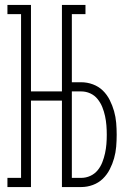

<svg xmlns="http://www.w3.org/2000/svg" viewBox="-20 -755 540 775"><path d="M10 0V-37H65V-698H10V-735H105V-386H230V-735H325V-698H270V-423H308Q332 -423 355 -414.5Q378 -406 395 -389.5Q412 -373 423 -351Q434 -329 440.5 -306Q447 -283 449 -259Q451 -235 451 -211Q451 -187 449 -163Q447 -139 440.5 -116Q434 -93 423 -71.5Q412 -50 395 -33.5Q378 -17 355 -8.5Q332 0 308 0H230V-349H105V0ZM308 -37Q327 -37 344.5 -45Q362 -53 374 -67.5Q386 -82 393 -100Q400 -118 404 -136.5Q408 -155 409.5 -173.5Q411 -192 411 -211Q411 -230 409.5 -249Q408 -268 404 -286.5Q400 -305 393 -322.5Q386 -340 374 -355Q362 -370 344.5 -378Q327 -386 308 -386H270V-37Z"/></svg>

Font: Iosevka Curly Slab Extralight
Style: Regular
Weight: 200
Monospace: yes
Designer: Belleve Invis
Foundry: Belleve Invis
Version: Version 22.1.2; ttfautohint (v1.8.4)